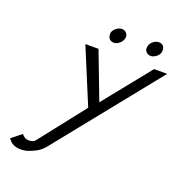

<svg xmlns="http://www.w3.org/2000/svg" viewBox="-151 -998 1062 1127"><g transform="rotate(20 379.5 -434.5)"><path d="M247.6 -710.9H329.6L441.4 -418L677.2 -710.9H758.8L243.2 -69.3Q218.3 -38.6 186 -23.4Q153.8 -8.3 139.6 -4.6Q125.5 -1 104 0H98.6Q62.5 0 38.6 -20.5Q33.7 -24.9 21 -40L84 -89.8L89.8 -83L104 -71.3L113.8 -67.4L127 -65.9Q151.9 -65.9 165 -77.6L391.1 -365.2ZM446.3 -857.4Q461.4 -842.3 456.5 -822.5Q451.7 -802.7 435.1 -789.1Q418.5 -775.4 401.4 -775.4Q384.3 -775.4 373.8 -785.9Q363.3 -796.4 363.3 -816.4Q363.3 -836.4 382.3 -852.1Q401.4 -867.7 418.7 -867.7Q436 -867.7 446.3 -857.4ZM593.3 -808.6Q593.3 -837.4 612.3 -853Q631.3 -868.7 648.9 -868.7Q685.1 -868.7 687 -832Q687 -807.6 668 -792Q648.9 -776.4 631.8 -776.4Q614.7 -776.4 604 -787.1Q593.3 -797.9 593.3 -808.6Z"/></g></svg>

Font: Tuffy
Style: Italic
Weight: 400
Italic angle: -12°
Designer: Thatcher Ulrich, Karoly Barta and Michael Everson
Version: Version 001.271